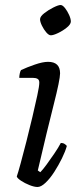

<svg xmlns="http://www.w3.org/2000/svg" viewBox="-20 -747 324 767"><path d="M130 0Q117 0 98 -7.5Q79 -15 64 -25Q49 -35 47 -42Q52 -56 62.5 -94.5Q73 -133 85.5 -182Q98 -231 109.5 -280Q121 -329 129 -366Q137 -403 137 -417Q137 -428 130 -432Q123 -436 111 -436H57Q57 -444 59 -453.5Q61 -463 64 -467Q87 -478 119 -489Q151 -500 172 -500Q220 -500 220 -454Q220 -429 194.5 -329Q169 -229 131 -66L141 -59Q151 -69 166 -89.5Q181 -110 197 -133.5Q213 -157 223 -176Q232 -176 238 -172Q244 -168 247 -164Q241 -142 227.5 -114.5Q214 -87 197 -60.5Q180 -34 162 -17Q144 0 130 0ZM183 -606Q175 -606 165 -617.5Q155 -629 147.5 -644.5Q140 -660 140 -670Q140 -681 156.5 -694Q173 -707 193 -717Q213 -727 222 -727Q230 -727 239.5 -715Q249 -703 256 -687.5Q263 -672 263 -661Q263 -650 247 -637Q231 -624 212 -615Q193 -606 183 -606Z"/></svg>

Font: Texturina Light
Style: Italic
Weight: 300
Italic angle: -11°
Designer: Guillermo Torres Carreño
Foundry: Omnibus-Type
Version: Version 1.002; ttfautohint (v1.8.3)